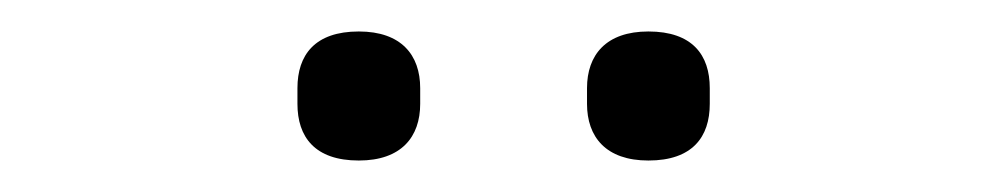

<svg xmlns="http://www.w3.org/2000/svg" viewBox="-20 -729 640 122"><path d="M208 -627C180 -627 169 -642 169 -663V-673C169 -694 180 -709 208 -709C235 -709 247 -694 247 -673V-663C247 -642 235 -627 208 -627ZM392 -627C365 -627 353 -642 353 -663V-673C353 -694 365 -709 392 -709C420 -709 431 -694 431 -673V-663C431 -642 420 -627 392 -627Z"/></svg>

Font: Plexus Sans Light
Style: Regular
Weight: 300
Version: Version 2.001;PS 002.001;hotconv 1.0.70;makeotf.lib2.5.58329